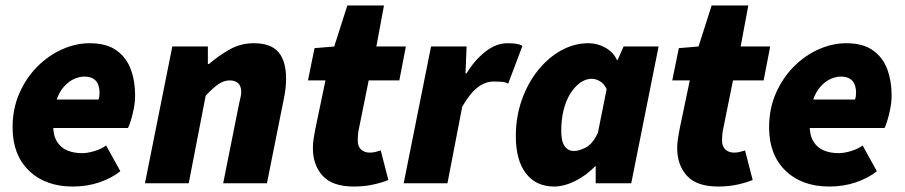

<svg xmlns="http://www.w3.org/2000/svg" viewBox="-20 -670 3308 702"><path d="M246 12Q146 12 86 -46Q26 -104 26 -204Q26 -273 51 -329.5Q76 -386 117 -427Q158 -468 208 -490Q258 -512 308 -512Q369 -512 405.5 -486Q442 -460 458 -417Q474 -374 474 -322Q474 -297 469 -272Q464 -247 458 -228Q452 -209 448 -202H146L158 -306H340Q342 -311 343 -317Q344 -323 344 -330Q344 -347 339 -360.5Q334 -374 321.5 -382Q309 -390 288 -390Q272 -390 252.5 -382Q233 -374 215 -354.5Q197 -335 185.5 -301.5Q174 -268 174 -216Q174 -175 188.5 -152Q203 -129 227 -119.5Q251 -110 280 -110Q301 -110 326.5 -118Q352 -126 368 -138L420 -44Q389 -19 344 -3.5Q299 12 246 12Z M510 0 610 -500H740V-436H744Q779 -466 819.5 -489Q860 -512 908 -512Q970 -512 998 -479.5Q1026 -447 1026 -382Q1026 -366 1024 -347Q1022 -328 1018 -310L956 0H796L854 -290Q857 -304 859.5 -314.5Q862 -325 862 -334Q862 -355 851 -365.5Q840 -376 820 -376Q799 -376 779 -362.5Q759 -349 732 -320L670 0Z M1274 12Q1195 12 1159.5 -27.5Q1124 -67 1124 -128Q1124 -145 1126.5 -161.5Q1129 -178 1132 -194L1170 -376H1106L1130 -494L1202 -500L1250 -650H1384L1356 -500H1464L1440 -376H1328L1290 -188Q1289 -179 1288.5 -171.5Q1288 -164 1288 -156Q1288 -134 1300.5 -123Q1313 -112 1332 -112Q1343 -112 1353 -114.5Q1363 -117 1372 -120L1400 -12Q1379 -3 1346 4.5Q1313 12 1274 12Z M1456 0 1556 -500H1686L1682 -402H1686Q1715 -450 1754.5 -481Q1794 -512 1836 -512Q1857 -512 1870 -509.5Q1883 -507 1890 -502L1838 -364Q1828 -370 1813 -371Q1798 -372 1786 -372Q1755 -372 1727 -351Q1699 -330 1670 -280L1616 0Z M2006 12Q1940 12 1903 -36Q1866 -84 1866 -172Q1866 -243 1888 -305Q1910 -367 1947.5 -413.5Q1985 -460 2032.5 -486Q2080 -512 2132 -512Q2164 -512 2193.5 -495.5Q2223 -479 2236 -450H2238L2260 -500H2388L2288 0H2158V-62H2156Q2123 -28 2082.5 -8Q2042 12 2006 12ZM2078 -118Q2098 -118 2122.5 -131Q2147 -144 2166 -184L2198 -344Q2189 -364 2173.5 -373Q2158 -382 2144 -382Q2122 -382 2102 -368Q2082 -354 2066 -329Q2050 -304 2041 -269Q2032 -234 2032 -192Q2032 -153 2044.5 -135.5Q2057 -118 2078 -118Z M2606 12Q2527 12 2491.5 -27.5Q2456 -67 2456 -128Q2456 -145 2458.5 -161.5Q2461 -178 2464 -194L2502 -376H2438L2462 -494L2534 -500L2582 -650H2716L2688 -500H2796L2772 -376H2660L2622 -188Q2621 -179 2620.5 -171.5Q2620 -164 2620 -156Q2620 -134 2632.5 -123Q2645 -112 2664 -112Q2675 -112 2685 -114.5Q2695 -117 2704 -120L2732 -12Q2711 -3 2678 4.5Q2645 12 2606 12Z M3012 12Q2912 12 2852 -46Q2792 -104 2792 -204Q2792 -273 2817 -329.5Q2842 -386 2883 -427Q2924 -468 2974 -490Q3024 -512 3074 -512Q3135 -512 3171.5 -486Q3208 -460 3224 -417Q3240 -374 3240 -322Q3240 -297 3235 -272Q3230 -247 3224 -228Q3218 -209 3214 -202H2912L2924 -306H3106Q3108 -311 3109 -317Q3110 -323 3110 -330Q3110 -347 3105 -360.5Q3100 -374 3087.5 -382Q3075 -390 3054 -390Q3038 -390 3018.5 -382Q2999 -374 2981 -354.5Q2963 -335 2951.5 -301.5Q2940 -268 2940 -216Q2940 -175 2954.5 -152Q2969 -129 2993 -119.5Q3017 -110 3046 -110Q3067 -110 3092.5 -118Q3118 -126 3134 -138L3186 -44Q3155 -19 3110 -3.5Q3065 12 3012 12Z"/></svg>

Font: Source Sans 3 Black
Style: Italic
Weight: 900
Italic angle: -11°
Designer: Paul D. Hunt
Foundry: Adobe
Version: Version 3.052;hotconv 1.1.0;makeotfexe 2.6.0